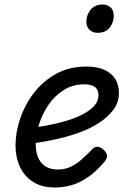

<svg xmlns="http://www.w3.org/2000/svg" viewBox="-20 -815 566 854"><path d="M225 19Q166 19 127 -6Q88 -31 68.5 -73.5Q49 -116 49 -168Q49 -226 70 -288Q91 -350 131 -402Q171 -454 229.5 -486.5Q288 -519 365 -519Q412 -519 444 -504.5Q476 -490 492.5 -464Q509 -438 509 -401Q509 -360 484.5 -327Q460 -294 419 -267.5Q378 -241 324.5 -222.5Q271 -204 212.5 -192Q154 -180 95 -174L107 -245Q146 -249 189 -257Q232 -265 273 -277Q314 -289 347 -306Q380 -323 399 -344Q418 -365 418 -391Q418 -417 401.5 -428.5Q385 -440 355 -440Q304 -440 263.5 -414.5Q223 -389 195.5 -348.5Q168 -308 153.5 -261.5Q139 -215 139 -173Q139 -139 150 -113.5Q161 -88 183 -74.5Q205 -61 237 -61Q269 -61 295 -73.5Q321 -86 344 -106.5Q367 -127 390 -151Q403 -165 418 -161.5Q433 -158 443 -147Q454 -136 456 -123.5Q458 -111 445 -96Q409 -53 372 -27.5Q335 -2 298.5 8.5Q262 19 225 19ZM413 -669Q393 -669 378.5 -682Q364 -695 364 -720Q364 -747 382.5 -771Q401 -795 437 -795Q457 -795 471.5 -782.5Q486 -770 486 -744Q486 -717 468.5 -693Q451 -669 413 -669Z"/></svg>

Font: Playwrite AU TAS
Style: Regular
Weight: 400
Designer: Veronika Burian, José Scaglione
Foundry: TypeTogether
Version: Version 1.002